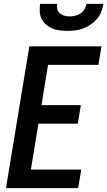

<svg xmlns="http://www.w3.org/2000/svg" viewBox="-20 -975 556 995"><path d="M11 0 132 -735H506L490 -639H229L195 -430H399L383 -334H179L140 -96H401L385 0ZM329 -815Q309 -815 289 -817.5Q269 -820 251 -827.5Q233 -835 218.5 -847.5Q204 -860 195.5 -877Q187 -894 186 -914.5Q185 -935 188 -955H276Q274 -941 277 -927.5Q280 -914 290.5 -905.5Q301 -897 314 -893.5Q327 -890 341 -890Q355 -890 370 -893.5Q385 -897 397.5 -905.5Q410 -914 418 -927.5Q426 -941 428 -955H516Q513 -935 505 -914.5Q497 -894 482.5 -877Q468 -860 449.5 -847.5Q431 -835 411 -827.5Q391 -820 370 -817.5Q349 -815 329 -815Z"/></svg>

Font: Iosevka SS18
Style: Bold Italic
Weight: 700
Italic angle: -9°
Monospace: yes
Designer: Belleve Invis
Foundry: Belleve Invis
Version: Version 25.1.1; ttfautohint (v1.8.4)